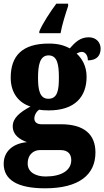

<svg xmlns="http://www.w3.org/2000/svg" viewBox="-33 -786 565 1040"><path d="M180 -616V-606H295C302 -648 323 -715 336 -753V-766H272C240 -723 197 -658 180 -616ZM211 234C396 234 484 160 484 40C484 -58 423 -113 297 -113H191C171 -113 153 -122 153 -144C153 -165 168 -186 180 -192C191 -189 219 -188 231 -188C373 -188 436 -262 436 -370C436 -429 411 -469 382 -496C389 -499 398 -505 411 -505C423 -505 443 -493 443 -459C495 -459 512 -489 512 -523C512 -555 489 -584 448 -584C401 -584 374 -557 345 -524C311 -542 279 -550 231 -550C88 -550 25 -484 25 -365C25 -279 72 -228 132 -209C75 -178 36 -147 36 -102C36 -53 76 -30 113 -16C36 -9 -13 35 -13 101C-13 188 61 234 211 234ZM229 -251C182 -251 173 -300 173 -364C173 -431 182 -486 230 -486C279 -486 286 -433 286 -365C286 -299 279 -251 229 -251ZM214 170C162 170 117 148 117 100C117 44 157 27 182 27H296C336 27 353 50 353 81C353 137 300 170 214 170Z"/></svg>

Font: Noto Serif Bengali Condensed Black
Style: Regular
Weight: 900
Width: 3
Designer: Juan Bruce, Universal Thirst, Indian Type Foundry and the Monotype Design Team.
Foundry: Monotype Imaging Inc.
Version: Version 2.003